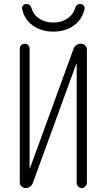

<svg xmlns="http://www.w3.org/2000/svg" viewBox="-20 -952 540 972"><path d="M108.4 0Q97.7 0 88.9 -8.3Q80.1 -16.6 80.1 -28.3V-705.1Q80.1 -715.8 86.9 -723.1Q93.8 -730.5 105 -730.5Q116.2 -730.5 123 -723.1Q129.9 -715.8 129.9 -705.1V-100.6Q129.9 -99.6 130.9 -99.6Q131.8 -99.6 131.8 -100.6L351.6 -703.1Q361.3 -730.5 390.6 -730.5Q402.3 -730.5 411.1 -721.7Q419.9 -712.9 419.9 -701.2V-26.4Q419.9 -16.6 412.1 -8.3Q404.3 0 394 0Q383.8 0 376 -7.8Q368.2 -15.6 368.2 -26.4V-628.9Q368.2 -629.9 367.2 -629.9Q366.2 -629.9 366.2 -628.9L146.5 -26.4Q136.7 0 108.4 0ZM385.7 -931.6Q395.5 -931.6 402.3 -925.3Q409.2 -918.9 408.2 -909.2Q399.4 -857.4 356.4 -824.7Q313.5 -792 250 -792Q186.5 -792 143.6 -824.7Q100.6 -857.4 91.8 -909.2Q90.8 -918.9 97.2 -925.3Q103.5 -931.6 114.3 -931.6Q133.8 -931.6 140.6 -908.2Q149.4 -877 179.2 -857.4Q209 -837.9 250 -837.9Q291 -837.9 320.3 -857.4Q349.6 -877 359.4 -908.2Q366.2 -931.6 385.7 -931.6Z"/></svg>

Font: Rounded-L Mgen+ 1mn light
Style: Regular
Weight: 200
Designer: [Source Han Sans]
Ryoko NISHIZUKA  (kana & ideographs); Paul D. Hunt (Latin, Greek & Cyrillic); Wenlong ZHANG  (bopomofo
Version: Version 1.059.20150602